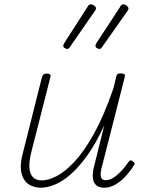

<svg xmlns="http://www.w3.org/2000/svg" viewBox="-20 -858 686 895"><path d="M171 17Q138 17 113.5 1Q89 -15 80 -51.5Q71 -88 88 -150L176 -500Q179 -508 183.5 -511.5Q188 -515 199 -515Q208 -515 213 -510.5Q218 -506 215 -499L128 -157Q115 -108 117 -77.5Q119 -47 133.5 -32Q148 -17 175 -17Q205 -17 244 -37Q283 -57 327.5 -104.5Q372 -152 418.5 -235.5Q465 -319 509 -447L522 -501Q524 -510 528.5 -513Q533 -516 544 -516Q553 -516 558.5 -512.5Q564 -509 562 -501L459 -96Q451 -70 449.5 -52.5Q448 -35 453.5 -26.5Q459 -18 472 -18Q492 -18 511 -31Q530 -44 548 -63.5Q566 -83 579 -103Q584 -110 588.5 -110.5Q593 -111 599 -106Q607 -101 607.5 -96Q608 -91 603 -86Q591 -65 569.5 -40.5Q548 -16 521 0.5Q494 17 465 17Q449 17 437 11Q425 5 418.5 -8Q412 -21 412.5 -42.5Q413 -64 421 -92L466 -274Q428 -191 388 -135Q348 -79 309 -45Q270 -11 234.5 3Q199 17 171 17ZM293 -630Q288 -630 281.5 -634Q275 -638 275 -645Q275 -647 276 -650Q277 -653 280 -658L388 -826Q390 -831 394 -834.5Q398 -838 404 -838Q407 -838 413 -835.5Q419 -833 423.5 -828Q428 -823 428 -818Q428 -816 426 -812.5Q424 -809 421 -805L306 -639Q302 -633 299.5 -631.5Q297 -630 293 -630ZM443 -630Q438 -630 431.5 -634Q425 -638 425 -645Q425 -647 426 -650Q427 -653 430 -658L540 -826Q542 -831 546 -834.5Q550 -838 554 -838Q559 -838 564.5 -835.5Q570 -833 574.5 -828Q579 -823 579 -818Q579 -816 577.5 -812.5Q576 -809 573 -805L456 -639Q452 -633 449.5 -631.5Q447 -630 443 -630Z"/></svg>

Font: Playwrite IS Thin
Style: Regular
Weight: 250
Designer: Veronika Burian, José Scaglione
Foundry: TypeTogether
Version: Version 1.002